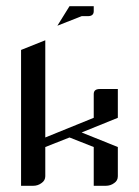

<svg xmlns="http://www.w3.org/2000/svg" viewBox="-20 -599 448 619"><path d="M47.9 0V-438L126 -469.2V-155.8L282.2 -219.2V-295.9Q282.2 -312 301.8 -312H359.9V-219.2L243.2 -171.9L359.9 -125V-30.8Q359.9 -16.6 348.1 -8.8Q336.4 0 320.8 0H282.2V-125L204.1 -155.8L126 -125V-30.8Q126 -17.1 113.8 -8.8Q102.1 0 86.9 0ZM165 -516.1 204.1 -579.1H282.2V-563Q282.2 -546.9 263.2 -546.9H243.2Z"/></svg>

Font: Hhenum
Style: Regular
Weight: 400
Designer: T. Christopher White
Version: Version 1.0